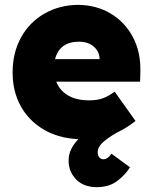

<svg xmlns="http://www.w3.org/2000/svg" viewBox="-20 -565 626 792"><path d="M379 207Q325 207 294 175Q263 143 263 98Q263 72 273.5 50.5Q284 29 303 9Q219 5 158 -32Q97 -69 64.5 -129Q32 -189 32 -266Q32 -347 66.5 -410Q101 -473 162.5 -508.5Q224 -544 302 -545Q379 -544 437.5 -508.5Q496 -473 528.5 -411.5Q561 -350 559 -270L558 -228H212Q226 -192 260.5 -171.5Q295 -151 348 -151Q379 -151 402.5 -159Q426 -167 453 -187L539 -66Q501 -36 462 -18Q424 4 403.5 23Q383 42 383 63Q383 77 390 84.5Q397 92 407 92Q424 92 440 69L516 125Q499 154 465 180.5Q431 207 379 207ZM306 -393Q226 -393 207 -321H391Q390 -353 366.5 -373Q343 -393 306 -393Z"/></svg>

Font: Lexend Deca ExtraBold
Style: Regular
Weight: 800
Designer: Bonnie Shaver-Troup, Thomas Jockin
Foundry: Lexend
Version: Version 1.008; ttfautohint (v1.8.4.7-5d5b)